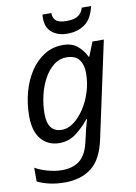

<svg xmlns="http://www.w3.org/2000/svg" viewBox="-104 -806 787 1112"><g transform="rotate(-10 289.5 -250.0)"><path d="M186 240Q137 240 95.5 230.5Q54 221 25 206V125Q51 141 95.5 154Q140 167 183 167Q245 167 284.5 137Q324 107 341 37L350 -1Q354 -22 360 -44.5Q366 -67 370.5 -83Q375 -99 375 -99H371Q336 -55 293 -22.5Q250 10 194 10Q129 10 88.5 -36.5Q48 -83 48 -173Q48 -246 66 -313Q84 -380 118.5 -432.5Q153 -485 201.5 -515.5Q250 -546 311 -546Q365 -546 397.5 -518Q430 -490 447 -453H451L484 -536H551L429 31Q405 144 343.5 192Q282 240 186 240ZM223 -63Q257 -63 291 -88Q325 -113 353.5 -155.5Q382 -198 399 -252Q416 -306 416 -364Q416 -412 393.5 -442Q371 -472 318 -472Q278 -472 245 -446.5Q212 -421 188 -378Q164 -335 151 -281Q138 -227 138 -171Q138 -63 223 -63ZM225 -718Q225 -723 225 -728.5Q225 -734 226 -740H278Q278 -711 295.5 -695Q313 -679 358 -679Q404 -679 427 -695.5Q450 -712 457 -740H512Q496 -668 454 -637Q412 -606 349 -606Q295 -606 260 -634.5Q225 -663 225 -718Z"/></g></svg>

Font: BC Sans
Style: Italic
Weight: 400
Italic angle: -12°
Designer: Monotype Design Team
Designer: Province of B.C.
Foundry: Monotype Imaging Inc.
Version: Version 2.000;GOOG;noto-source:20170915:90ef993387c0